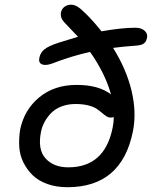

<svg xmlns="http://www.w3.org/2000/svg" viewBox="-20 -825 641 810"><path d="M264.2 -35.2Q217.8 -35.2 180.2 -48.6Q142.6 -62 118.7 -85Q94.7 -107.9 79.1 -138.9Q63.5 -169.9 61.3 -205.1Q59.1 -240.2 64.9 -277.8Q82 -361.8 145.5 -414.3Q209 -466.8 303.2 -466.8Q396.5 -466.8 448.2 -426.8Q423.8 -515.6 359.9 -606Q280.8 -588.4 200.2 -557.1Q171.9 -546.9 156.7 -553.7Q141.6 -560.5 146 -581.1Q149.9 -602.1 167 -616.5Q184.1 -630.9 228 -645Q264.2 -656.7 309.1 -669.9Q284.7 -696.3 271 -710Q247.1 -733.4 241.2 -744.9Q235.4 -756.3 236.8 -771Q239.7 -787.1 251.7 -796.1Q263.7 -805.2 279.8 -805.2Q293.5 -805.2 307.4 -796.6Q321.3 -788.1 344.2 -765.1Q376 -733.4 408.2 -692.9Q494.1 -708 550.8 -708Q575.7 -708 589.8 -695.6Q604 -683.1 600.1 -665Q597.2 -649.4 587.2 -641.8Q577.1 -634.3 557.1 -632.8Q492.7 -627.9 457 -623Q513.2 -533.2 534.9 -442.4Q556.6 -351.6 541 -272Q494.1 -35.2 264.2 -35.2ZM152.8 -268.1Q138.2 -193.8 172.4 -156.5Q206.5 -119.1 268.1 -119.1Q421.9 -119.1 455.1 -286.1Q460 -309.6 460 -331.1Q456.1 -329.1 445.8 -329.1Q437 -329.1 428.2 -335Q419.4 -340.8 409.9 -349.1Q400.4 -357.4 387.7 -366Q375 -374.5 352.1 -380.4Q329.1 -386.2 298.8 -386.2Q266.1 -386.2 239.5 -376Q212.9 -365.7 195.8 -348.1Q178.7 -330.6 168 -310.5Q157.2 -290.5 152.8 -268.1Z"/></svg>

Font: Shantell Sans Bouncy
Style: Italic
Weight: 400
Italic angle: -11.31°
Designer: Stephen Nixon, Anya Danilova, Shantell Martin
Foundry: Arrow Type
Version: Version 1.006;[9816181b4]